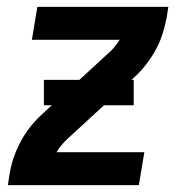

<svg xmlns="http://www.w3.org/2000/svg" viewBox="-20 -540 540 560"><path d="M3 0 8 -33Q12 -57 20 -80.5Q28 -104 40 -126.5Q52 -149 68 -169.5Q84 -190 104 -208L294 -383Q305 -392 313.5 -402.5Q322 -413 329 -424H73L89 -520H471L466 -488Q461 -463 453.5 -439.5Q446 -416 433.5 -393.5Q421 -371 405 -350.5Q389 -330 369 -312L179 -137Q169 -128 160 -117.5Q151 -107 145 -96H401L385 0ZM108 -233V-307H370V-233Z"/></svg>

Font: Iosevka Term Curly
Style: Bold Italic
Weight: 700
Italic angle: -9°
Designer: Belleve Invis
Foundry: Belleve Invis
Version: Version 32.3.0